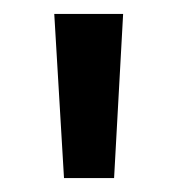

<svg xmlns="http://www.w3.org/2000/svg" viewBox="-20 -723 256 276"><path d="M72 -467 58 -703H157L144 -467Z"/></svg>

Font: Red Hat Display Medium
Style: Regular
Weight: 500
Designer: Pentagram / MCKL
Foundry: Pentagram / MCKL
Version: Version 1.005; Red Hat Display Medium